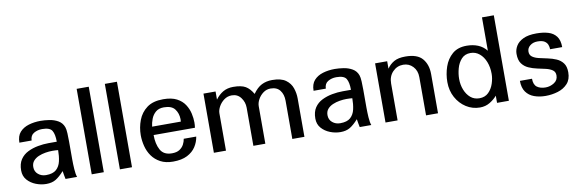

<svg xmlns="http://www.w3.org/2000/svg" viewBox="-48 -1003 4200 1389"><g transform="rotate(-10 2052.5 -308.0)"><path d="M204.1 11.7Q166 11.7 128.4 -2.9Q90.8 -17.6 65.9 -45.9Q41 -74.2 41 -116.2Q41 -165 62 -196.3Q83 -227.5 117.7 -244.6Q152.3 -261.7 192.4 -269Q232.4 -276.4 270.5 -276.4H331.1Q331.1 -331.1 314.9 -357.9Q298.8 -384.8 242.2 -384.8Q208 -384.8 181.2 -369.1Q154.3 -353.5 153.3 -316.4H63.5Q63.5 -365.2 88.4 -393.1Q113.3 -420.9 153.8 -433.1Q194.3 -445.3 241.2 -445.3Q271.5 -445.3 306.2 -439.9Q340.8 -434.6 369.6 -418Q398.4 -401.4 410.2 -369.1Q416 -353.5 417.5 -322.8Q418.9 -292 418.9 -261.7V-130.9Q418.9 -96.7 421.4 -58.6Q423.8 -20.5 431.6 0H346.7Q343.8 -14.6 340.8 -29.8Q337.9 -44.9 335.9 -59.6Q302.7 -22.5 274.4 -5.4Q246.1 11.7 204.1 11.7ZM212.9 -51.8Q263.7 -51.8 288.6 -74.2Q313.5 -96.7 321.8 -133.8Q330.1 -170.9 330.1 -214.8Q322.3 -215.8 309.6 -216.3Q296.9 -216.8 287.1 -216.8Q263.7 -216.8 236.8 -212.4Q210 -208 186 -197.8Q162.1 -187.5 147 -169.9Q131.8 -152.3 131.8 -125Q131.8 -91.8 155.8 -71.8Q179.7 -51.8 212.9 -51.8Z M539.1 0V-627.9H627.9V0Z M746.1 0V-627.9H835V0Z M1135.7 11.7Q1081.1 11.7 1043 -8.8Q1004.9 -29.3 981.4 -62.5Q958 -95.7 947.8 -136.2Q937.5 -176.8 937.5 -216.8Q937.5 -273.4 957.5 -326.2Q977.5 -378.9 1022 -412.1Q1066.4 -445.3 1141.6 -445.3Q1203.1 -445.3 1241.2 -425.3Q1279.3 -405.3 1299.8 -373.5Q1320.3 -341.8 1328.1 -306.6Q1335.9 -271.5 1335.9 -241.2Q1335.9 -221.7 1333 -202.1H1029.3Q1029.3 -136.7 1053.2 -92.8Q1077.1 -48.8 1137.7 -48.8Q1172.9 -48.8 1193.8 -62.5Q1214.8 -76.2 1225.6 -96.7Q1236.3 -117.2 1239.3 -137.7H1331.1Q1325.2 -98.6 1303.2 -64.5Q1281.2 -30.3 1240.2 -9.3Q1199.2 11.7 1135.7 11.7ZM1029.3 -263.7H1240.2Q1241.2 -271.5 1241.2 -282.2Q1240.2 -325.2 1216.8 -356Q1193.4 -386.7 1136.7 -386.7Q1098.6 -386.7 1076.2 -367.2Q1053.7 -347.7 1043 -319.3Q1032.2 -291 1029.3 -263.7Z M1436.5 0V-434.6H1525.4V-375Q1549.8 -408.2 1581.5 -426.8Q1613.3 -445.3 1656.2 -445.3Q1715.8 -445.3 1746.6 -427.2Q1777.3 -409.2 1800.8 -368.2Q1831.1 -411.1 1865.2 -428.2Q1899.4 -445.3 1942.4 -445.3Q2007.8 -445.3 2042 -420.4Q2076.2 -395.5 2088.9 -357.9Q2101.6 -320.3 2101.6 -282.2V0H2012.7V-280.3Q2012.7 -327.1 1989.7 -356.9Q1966.8 -386.7 1920.9 -386.7Q1890.6 -386.7 1866.7 -369.1Q1842.8 -351.6 1828.6 -325.7Q1814.5 -299.8 1814.5 -275.4V0H1726.6V-280.3Q1726.6 -321.3 1702.1 -354Q1677.7 -386.7 1635.7 -386.7Q1603.5 -386.7 1578.6 -368.2Q1553.7 -349.6 1539.6 -323.7Q1525.4 -297.9 1525.4 -274.4V0Z M2365.2 11.7Q2327.1 11.7 2289.6 -2.9Q2252 -17.6 2227.1 -45.9Q2202.1 -74.2 2202.1 -116.2Q2202.1 -165 2223.1 -196.3Q2244.1 -227.5 2278.8 -244.6Q2313.5 -261.7 2353.5 -269Q2393.6 -276.4 2431.6 -276.4H2492.2Q2492.2 -331.1 2476.1 -357.9Q2460 -384.8 2403.3 -384.8Q2369.1 -384.8 2342.3 -369.1Q2315.4 -353.5 2314.5 -316.4H2224.6Q2224.6 -365.2 2249.5 -393.1Q2274.4 -420.9 2314.9 -433.1Q2355.5 -445.3 2402.3 -445.3Q2432.6 -445.3 2467.3 -439.9Q2502 -434.6 2530.8 -418Q2559.6 -401.4 2571.3 -369.1Q2577.1 -353.5 2578.6 -322.8Q2580.1 -292 2580.1 -261.7V-130.9Q2580.1 -96.7 2582.5 -58.6Q2585 -20.5 2592.8 0H2507.8Q2504.9 -14.6 2502 -29.8Q2499 -44.9 2497.1 -59.6Q2463.9 -22.5 2435.5 -5.4Q2407.2 11.7 2365.2 11.7ZM2374 -51.8Q2424.8 -51.8 2449.7 -74.2Q2474.6 -96.7 2482.9 -133.8Q2491.2 -170.9 2491.2 -214.8Q2483.4 -215.8 2470.7 -216.3Q2458 -216.8 2448.2 -216.8Q2424.8 -216.8 2397.9 -212.4Q2371.1 -208 2347.2 -197.8Q2323.2 -187.5 2308.1 -169.9Q2293 -152.3 2293 -125Q2293 -91.8 2316.9 -71.8Q2340.8 -51.8 2374 -51.8Z M2697.3 0V-434.6H2786.1V-379.9Q2806.6 -410.2 2837.4 -427.7Q2868.2 -445.3 2920.9 -445.3Q3008.8 -445.3 3045.9 -401.4Q3083 -357.4 3083 -288.1V0H2995.1V-281.2Q2995.1 -329.1 2966.3 -359.4Q2937.5 -389.6 2895.5 -389.6Q2849.6 -389.6 2817.9 -356.4Q2786.1 -323.2 2786.1 -270.5V0Z M3390.6 11.7Q3335 11.7 3289.1 -17.6Q3243.2 -46.9 3215.8 -97.2Q3188.5 -147.5 3188.5 -210Q3188.5 -267.6 3207 -321.8Q3225.6 -376 3265.6 -410.6Q3305.7 -445.3 3371.1 -445.3Q3417 -445.3 3454.1 -430.2Q3491.2 -415 3516.6 -382.8V-627.9H3603.5V0H3516.6V-52.7Q3495.1 -27.3 3462.9 -7.8Q3430.7 11.7 3390.6 11.7ZM3397.5 -54.7Q3438.5 -54.7 3464.4 -80.1Q3490.2 -105.5 3502.4 -142.6Q3514.6 -179.7 3514.6 -213.9Q3514.6 -262.7 3499 -302.2Q3483.4 -341.8 3455.1 -365.2Q3426.8 -388.7 3389.6 -388.7Q3347.7 -388.7 3322.8 -361.3Q3297.9 -334 3287.1 -294.4Q3276.4 -254.9 3276.4 -217.8Q3276.4 -174.8 3291 -137.7Q3305.7 -100.6 3332.5 -77.6Q3359.4 -54.7 3397.5 -54.7Z M3872.1 11.7Q3826.2 11.7 3788.6 -2Q3751 -15.6 3729 -46.4Q3707 -77.1 3707 -127.9H3795.9Q3795.9 -84 3819.8 -66.4Q3843.8 -48.8 3882.8 -48.8Q3916 -48.8 3945.3 -67.4Q3974.6 -85.9 3974.6 -121.1Q3974.6 -147.5 3955.6 -160.6Q3936.5 -173.8 3907.2 -180.7Q3877.9 -187.5 3845.2 -194.3Q3812.5 -201.2 3783.2 -214.4Q3753.9 -227.5 3735.4 -252.9Q3716.8 -278.3 3716.8 -324.2Q3716.8 -354.5 3733.4 -382.3Q3750 -410.2 3786.6 -427.7Q3823.2 -445.3 3883.8 -445.3Q3932.6 -445.3 3970.2 -434.1Q4007.8 -422.9 4029.3 -394.5Q4050.8 -366.2 4050.8 -315.4H3961.9Q3961.9 -333 3955.6 -349.1Q3949.2 -365.2 3932.1 -376Q3915 -386.7 3880.9 -386.7Q3848.6 -386.7 3826.7 -369.1Q3804.7 -351.6 3804.7 -325.2Q3804.7 -299.8 3823.2 -286.6Q3841.8 -273.4 3871.1 -266.6Q3900.4 -259.8 3933.6 -252.9Q3966.8 -246.1 3996.1 -233.4Q4025.4 -220.7 4043.9 -196.3Q4062.5 -171.9 4062.5 -128.9Q4062.5 -76.2 4034.2 -45.4Q4005.9 -14.6 3962.4 -1.5Q3918.9 11.7 3872.1 11.7Z"/></g></svg>

Font: Padauk Book
Style: Regular
Weight: 400
Designer: Debbi Hosken, Becca Hirsbrunner Spalinger
Foundry: SIL International
Version: Version 5.000